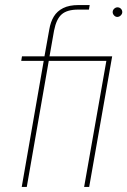

<svg xmlns="http://www.w3.org/2000/svg" viewBox="-20 -740 504 760"><path d="M66 0 153 -499H64L67 -517H156L175 -623Q180 -653 193 -674.5Q206 -696 230 -708Q254 -720 291 -720H335L332 -702H289Q246 -702 224.5 -683.5Q203 -665 194 -619L176 -517H424L333 0H313L401 -499H173L86 0ZM444 -673Q437 -673 431.5 -679Q426 -685 426 -692Q426 -700 432 -705.5Q438 -711 445 -711Q453 -711 458.5 -705.5Q464 -700 464 -692Q464 -685 458 -679Q452 -673 444 -673Z"/></svg>

Font: DM Sans 11pt Thin
Style: Italic
Weight: 250
Italic angle: -10°
Version: Version 4.004;gftools[0.9.30]